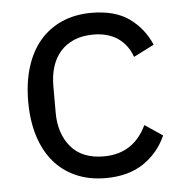

<svg xmlns="http://www.w3.org/2000/svg" viewBox="-44 -571 591 625"><g transform="rotate(-5 251.5 -258.0)"><path d="M277 12Q223 12 180 -7Q137 -26 107.5 -61Q78 -96 62.5 -146Q47 -196 47 -258Q47 -320 62.5 -370Q78 -420 107.5 -455Q137 -490 180 -509Q223 -528 277 -528Q354 -528 400.5 -494.5Q447 -461 470 -407L403 -373Q389 -413 357 -435Q325 -457 277 -457Q241 -457 214 -445.5Q187 -434 169 -413.5Q151 -393 142 -364.5Q133 -336 133 -302V-214Q133 -146 169.5 -102.5Q206 -59 277 -59Q374 -59 417 -149L475 -110Q450 -54 400.5 -21Q351 12 277 12Z"/></g></svg>

Font: IBM Plex Sans Devanagari
Style: Regular
Weight: 400
Designer: Mike Abbink, Paul van der Laan, Pieter van Rosmalen, Erin McLaughlin
Foundry: Bold Monday
Version: Version 1.1